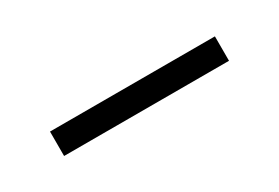

<svg xmlns="http://www.w3.org/2000/svg" viewBox="-10 -765 440 303"><g transform="rotate(-30 210.0 -614.0)"><path d="M59.5 -591V-635.5H360V-591Z"/></g></svg>

Font: Anek Gujarati SemiExpanded Light
Style: Regular
Weight: 300
Width: 6
Designer: Mrunmayee Ghaisas (Gujarati), Yesha Goshar (Latin)
Foundry: Ek Type
Version: Version 1.003